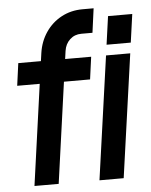

<svg xmlns="http://www.w3.org/2000/svg" viewBox="-54 -805 669 849"><g transform="rotate(-5 281.0 -380.0)"><path d="M64.5 0 127 -448H27L40.5 -547.5H141L146 -583Q153.5 -634.5 180.8 -674.5Q208 -714.5 250.2 -737.2Q292.5 -760 344.5 -760H393.5L379 -652.5H329.5Q299.5 -652.5 278.8 -633.2Q258 -614 253.5 -583L248.5 -547.5H364L350.5 -448H234.5L172 0ZM353 0 430 -547.5H537.5L460.5 0ZM436.5 -594.5 454 -720H561.5L544 -594.5Z"/></g></svg>

Font: Mohave SemiBold
Style: Italic
Weight: 600
Italic angle: -8°
Designer: Gumpita Rahayu
Foundry: Tokotype
Version: Version 2.003